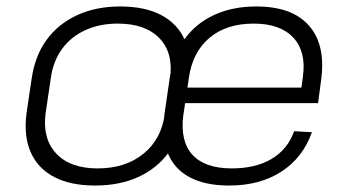

<svg xmlns="http://www.w3.org/2000/svg" viewBox="-20 -567 1078 594"><path d="M274 7Q198 7 147.5 -19.5Q97 -46 75 -96Q53 -146 62 -216L78 -324Q88 -394 124 -443.5Q160 -493 218.5 -520Q277 -547 352 -547Q428 -547 478.5 -520.5Q529 -494 551.5 -444Q574 -394 564 -324L548 -216Q539 -146 502.5 -96Q466 -46 408 -19.5Q350 7 274 7ZM282 -46Q368 -46 424 -91.5Q480 -137 490 -216L506 -324Q517 -403 473.5 -448.5Q430 -494 344 -494Q288 -494 243.5 -473.5Q199 -453 171.5 -415Q144 -377 137 -324L121 -216Q111 -138 154 -92Q197 -46 282 -46ZM689 7Q615 7 567 -18.5Q519 -44 499 -93.5Q479 -143 489 -215L505 -325Q515 -395 550 -444.5Q585 -494 642 -520.5Q699 -547 773 -547Q885 -547 937 -486.5Q989 -426 973 -316L964 -248H541L548 -296H923L910 -277L917 -329Q928 -407 887.5 -450.5Q847 -494 765 -494Q680 -494 627.5 -449.5Q575 -405 564 -324L547 -210Q537 -130 575.5 -88Q614 -46 697 -46Q771 -46 820.5 -75.5Q870 -105 890 -161L945 -158Q917 -79 850.5 -36Q784 7 689 7Z"/></svg>

Font: Pathway Extreme 8pt Thin 12pt Thin
Style: Italic
Weight: 250
Italic angle: -8°
Version: Version 1.001;gftools[0.9.26]